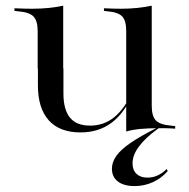

<svg xmlns="http://www.w3.org/2000/svg" viewBox="-20 -443 652 661"><path d="M197.6 -414.5V-207.3H109.7V-335.5Q109.7 -371 95.6 -385.9Q81.5 -400.8 43.5 -404L29.8 -405.6V-414.5Q50.8 -413.7 62.9 -413.3Q75 -412.9 89.5 -412.9Q121 -412.9 148.4 -415.7Q175.8 -418.5 197.6 -423.4ZM198.4 -207.3V-121Q198.4 -65.3 221 -37.9Q243.5 -10.5 290.3 -10.5Q337.9 -10.5 373.8 -39.9Q409.7 -69.4 438.7 -131.5L439.5 -125Q409.7 -54.8 364.9 -21Q320.2 12.9 257.3 12.9Q185.5 12.9 148 -28.6Q110.5 -70.2 110.5 -149.2V-207.3ZM414.5 0V-207.3H502.4V-78.2Q502.4 -43.5 516.5 -28.6Q530.6 -13.7 568.5 -10.5L583.1 -8.9V0Q562.1 -1.6 550 -1.6Q537.9 -1.6 523.4 -1.6Q491.9 -1.6 464.5 0.8Q437.1 3.2 414.5 9.7ZM502.4 -414.5V-207.3H414.5V-336.3Q414.5 -371.8 400.8 -386.3Q387.1 -400.8 350.8 -404L337.9 -405.6V-414.5Q358.9 -413.7 370.6 -413.3Q382.3 -412.9 396 -412.9Q425.8 -412.9 452.8 -415.7Q479.8 -418.5 502.4 -423.4ZM443.5 197.6Q406.5 197.6 385.9 181.9Q365.3 166.1 365.3 137.9Q365.3 115.3 380.6 93.5Q396 71.8 430.2 48.4Q464.5 25 519.4 -2.4H527.4Q525.8 -1.6 524.2 0Q522.6 1.6 521.8 1.6Q479.8 32.3 458.1 61.7Q436.3 91.1 436.3 119.4Q436.3 142.7 450 155.6Q463.7 168.5 487.9 168.5Q524.2 168.5 554 138.7L557.3 146Q535.5 171 506 184.3Q476.6 197.6 443.5 197.6Z"/></svg>

Font: Playfair 144pt SemiExpanded Medium
Style: Regular
Weight: 500
Width: 6
Designer: Claus Eggers Sørensen
Foundry: Claus Eggers Sørensen
Version: Version 2.203